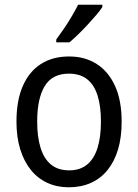

<svg xmlns="http://www.w3.org/2000/svg" viewBox="-20 -786 586 816"><path d="M497 -269Q497 -203 482 -152Q467 -101 438 -64.5Q409 -28 367 -9Q325 10 272 10Q222 10 181 -9Q140 -28 111 -64Q82 -100 66 -151.5Q50 -203 50 -269Q50 -358 76.5 -419.5Q103 -481 153 -513.5Q203 -546 274 -546Q341 -546 391 -514Q441 -482 469 -420.5Q497 -359 497 -269ZM138 -269Q138 -204 152.5 -157.5Q167 -111 197 -86.5Q227 -62 274 -62Q320 -62 350 -86.5Q380 -111 394.5 -157.5Q409 -204 409 -269Q409 -335 394.5 -380.5Q380 -426 350 -449.5Q320 -473 273 -473Q202 -473 170 -420Q138 -367 138 -269ZM415 -756Q406 -742 389 -722Q372 -702 352 -680.5Q332 -659 312 -639.5Q292 -620 275 -606H219V-618Q235 -640 252.5 -665.5Q270 -691 285.5 -717.5Q301 -744 312 -766H415Z"/></svg>

Font: Noto Sans Arabic SemiCondensed
Style: Regular
Weight: 400
Width: 4
Designer: Monotype Design Team, Nadine Chahine, Nizar Qandah and Khaled Hosny
Foundry: Monotype Imaging Inc.
Version: Version 2.012